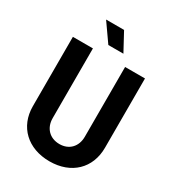

<svg xmlns="http://www.w3.org/2000/svg" viewBox="-210 -1008 1035 1137"><g transform="rotate(30 307.5 -439.5)"><path d="M306 8C454 8 551 -86 551 -226V-700H415V-223C415 -156 372 -110 306 -110C239 -110 195 -156 195 -223V-700H58V-226C58 -86 157 8 306 8ZM177 -887 264 -763H367L300 -887Z"/></g></svg>

Font: Vanilla Cream ExtraBold
Style: Regular
Weight: 800
Designer: Jeremy Tribby, Jinavaṁso
Foundry: Tribby Type
Version: Version 1.422;Glyphs 3.1.2 (3151)